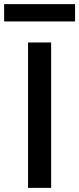

<svg xmlns="http://www.w3.org/2000/svg" viewBox="-33 -911 384 931"><path d="M103 0V-705H215V0ZM-13 -807V-891H331V-807Z"/></svg>

Font: Nunito Sans 7pt SemiBold
Style: Regular
Weight: 600
Designer: Vernon Adams
Foundry: Vernon Adams
Version: Version 3.101;gftools[0.9.27]